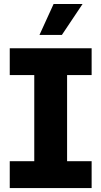

<svg xmlns="http://www.w3.org/2000/svg" viewBox="-20 -951 513 971"><path d="M29.3 -707H443.4V-571.3H319.3V-135.7H443.4V0H29.3V-135.7H153.3V-571.3H29.3ZM251 -930.7H397.5L293 -774.4H179.7Z"/></svg>

Font: Pretendard GOV ExtraBold
Style: Regular
Weight: 800
Designer: Base glyphs from Inter by Rasmus Andersson; Hangeul glyphs from Noto Sans CJK(Source Han Sans) by Jang Soo-young and Kan
Foundry: Kil Hyung-jin
Version: Version 1.309